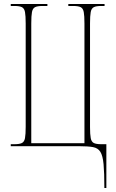

<svg xmlns="http://www.w3.org/2000/svg" viewBox="-20 -734 583 964"><path d="M504 210Q504 133 500 90.5Q496 48 484 28.5Q472 9 446.5 4.5Q421 0 377 0H34V-10H53Q78 -10 90 -16Q102 -22 105.5 -40.5Q109 -59 109 -98V-616Q109 -655 105.5 -673.5Q102 -692 90 -698Q78 -704 53 -704H34V-714H218V-704H193Q168 -704 156 -698Q144 -692 140.5 -673.5Q137 -655 137 -616V-15H404V-616Q404 -655 400.5 -673.5Q397 -692 385 -698Q373 -704 348 -704H323V-714H505V-704H488Q463 -704 451 -698Q439 -692 435.5 -673.5Q432 -655 432 -616V-96Q432 -59 435.5 -40.5Q439 -22 451 -16Q463 -10 488 -10H514V210Z"/></svg>

Font: Noto Serif Display ExtraCondensed Thin
Style: Regular
Weight: 100
Width: 2
Designer: Monotype Design Team
Foundry: Monotype Imaging Inc.
Version: Version 2.009